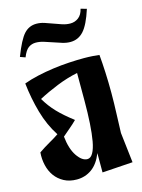

<svg xmlns="http://www.w3.org/2000/svg" viewBox="-128 -922 748 1008"><g transform="rotate(-15 246.5 -417.5)"><path d="M301 12V-93Q280 -39 244 -13Q208 13 162 13Q122 13 92.5 -3Q63 -19 44.5 -44.5Q26 -70 18 -104Q10 -138 13 -174Q45 -196 73.5 -212Q102 -228 124 -243Q83 -306 61 -383.5Q39 -461 30 -544Q65 -557 107.5 -566.5Q150 -576 194 -582Q238 -588 281 -590.5Q324 -593 361 -593Q386 -593 408 -591.5Q430 -590 445 -588Q449 -545 451.5 -490.5Q454 -436 454 -379Q454 -325 451.5 -264Q449 -203 448 -163L467 1ZM232 -291Q213 -272 195.5 -257.5Q178 -243 154 -222Q161 -154 187.5 -115Q214 -76 243 -76Q261 -76 273.5 -98Q286 -120 293 -159Q300 -198 303.5 -253.5Q307 -309 307 -376V-527Q250 -515 194 -492.5Q138 -470 89 -444Q114 -401 147.5 -366Q181 -331 231 -293ZM341 -787Q366 -787 385.5 -802Q405 -817 412 -848L444 -839Q418 -758 388.5 -725.5Q359 -693 316 -693Q295 -693 272.5 -700Q250 -707 227 -715Q204 -723 181.5 -730Q159 -737 138 -737Q116 -737 98.5 -724.5Q81 -712 67 -676L39 -686Q72 -772 99.5 -802Q127 -832 167 -832Q188 -832 210 -825Q232 -818 254 -809.5Q276 -801 298 -794Q320 -787 341 -787Z"/></g></svg>

Font: Trickster
Style: Regular
Weight: 400
Designer: Jean-Baptiste Morizot
Foundry: Jean-Baptiste Morizot
Version: Version 2.000;PS 2.0;hotconv 1.0.88;makeotf.lib2.5.647800